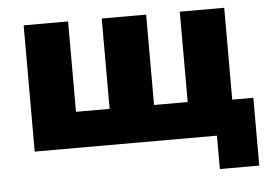

<svg xmlns="http://www.w3.org/2000/svg" viewBox="-48 -566 1073 762"><g transform="rotate(-5 489.0 -185.0)"><path d="M798 133V0H72V-503H249V-143H383V-503H560V-143H694V-503H871V-137H955V133Z"/></g></svg>

Font: Nunito Sans 8pt Black
Style: Regular
Weight: 900
Version: Version 3.101;gftools[0.9.27]